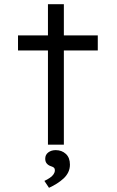

<svg xmlns="http://www.w3.org/2000/svg" viewBox="-20 -691 557 917"><path d="M209 0V-671H285V0ZM66 -450V-522H447V-450ZM214 206 192 173Q207 166 218.5 158Q230 150 236 141Q242 132 242 123Q242 113 236.5 109Q231 105 221 102Q210 98 203 89.5Q196 81 196 67Q196 48 210.5 37Q225 26 246 26Q275 26 294.5 44Q314 62 314 95Q314 115 306 131.5Q298 148 284 161Q270 174 252 185.5Q234 197 214 206Z"/></svg>

Font: Lexend Exa Light
Style: Regular
Weight: 300
Designer: Bonnie Shaver-Troup, Thomas Jockin
Foundry: Lexend
Version: Version 1.007